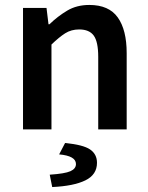

<svg xmlns="http://www.w3.org/2000/svg" viewBox="-20 -523 600 776"><path d="M73 0V-491H168L176 -425H180Q213 -457 251.5 -480Q290 -503 341 -503Q420 -503 456 -452.5Q492 -402 492 -308V0H377V-293Q377 -354 359 -379Q341 -404 300 -404Q268 -404 243.5 -388.5Q219 -373 188 -343V0ZM191 233 181 183Q242 179 264.5 169Q287 159 287 140Q287 107 219 101L243 55Q316 62 344 81Q372 100 372 135Q372 183 325 206Q278 229 191 233Z"/></svg>

Font: CV Source Sans Light
Style: Bold
Weight: 600
Designer: Paul D. Hunt
Foundry: Adobe Systems Incorporated
Version: Version 3.001